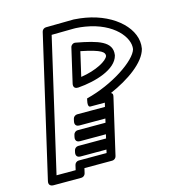

<svg xmlns="http://www.w3.org/2000/svg" viewBox="-125 -957 990 1087"><g transform="rotate(-15 369.5 -413.5)"><path d="M392.2 -801.9C392.2 -801.9 405.4 -801.7 406.3 -801.7C425 -800.7 442.9 -798.8 459.9 -795.9C622.4 -769.2 698.9 -668.9 688 -602.8C670.7 -539.7 519.2 -438.5 365 -400.8C365 -400.8 349.2 -351.5 370.9 -351.5H455.3L449.9 -328.2H286.8C275 -328.2 264.9 -319.3 262.4 -308.8L259.2 -294.6C257.8 -288.7 254.1 -264 283.5 -264H435.1L429.7 -240.7H266.6C254.8 -240.7 244.7 -231.8 242.2 -221.3L239.1 -207.8C237.7 -201.8 234.1 -177.1 263.5 -177.1H415L409.6 -153.8H246.5C234.7 -153.8 224.6 -144.9 222.2 -134.4L219.6 -123.4C218.3 -117.4 214.6 -92.7 244 -92.7H395.5L391.1 -73.4H228C216.2 -73.4 206.1 -64.6 203.6 -54.1L196.9 -25H84.9L263.9 -800.2ZM453.3 -120.8C454 -122.3 453.5 -121.6 453.9 -123.2L473.2 -207.1C474.2 -208.9 473.5 -208.1 473.9 -210.1L493.3 -294C494.5 -296.1 493.6 -295.2 494.1 -297.5L511.1 -370.9C515.8 -391.4 507.7 -390.9 503.3 -395.3C614.2 -443.7 717 -515.4 736.6 -590.9C737.2 -593.8 736.9 -592.2 737.1 -593.3C756.5 -702.4 643.8 -814.2 474.1 -844.3C454.9 -847.6 433.3 -850.4 411.6 -851.7C410.2 -851.8 408 -852.1 407.4 -852.1L400.2 -852L400.2 -852L243.6 -849.9C233.3 -849.8 222.2 -842.1 219.6 -830.5L29.1 -5.6C22.5 23 47.4 25 53.5 25H216.8C227.6 25 238.5 17.2 241.2 5.6L247.9 -23.4H411C421.7 -23.4 432.7 -31.3 435.3 -42.8ZM399.6 -802 398.9 -802C399.4 -802 399.9 -802 400.2 -802ZM579.9 -597.2C590.9 -674.7 512 -698.6 382.5 -722.6C369.1 -725.1 356.4 -715.8 353.6 -703.7L307.4 -503.7C307 -501.7 298.5 -470.4 333.7 -473.1C435.2 -480.8 560 -517.5 579.4 -594.6C579.6 -595.5 579.8 -596.6 579.9 -597.2ZM530.6 -605.6C522.4 -578.6 454.3 -540.3 364.1 -526.8L396.9 -669C519.5 -644.4 532.8 -625.8 530.6 -605.6Z"/></g></svg>

Font: Stormning Aesir
Style: Bold
Weight: 400
Designer: Robert Jablonski, Mew Too
Foundry: Cannot Into Space Fonts
Version: Version 0.90